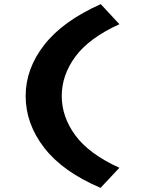

<svg xmlns="http://www.w3.org/2000/svg" viewBox="-20 -722 682 928"><path d="M466 186Q283 108 193.5 -8Q104 -124 104 -258Q104 -389.9 194 -505.2Q284 -620.6 467 -702L557 -605Q410.8 -538.5 344.6 -448.8Q278.4 -359.1 278.4 -258Q278.4 -156.9 344.6 -67.2Q410.8 22.5 557 89Z"/></svg>

Font: Lexend Tera
Style: Regular
Weight: 400
Designer: Bonnie Shaver-Troup, Thomas Jockin
Foundry: Lexend
Version: Version 1.007